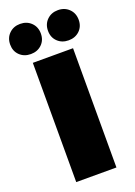

<svg xmlns="http://www.w3.org/2000/svg" viewBox="-198 -992 746 1059"><g transform="rotate(-20 175.0 -463.0)"><path d="M57 -700H293V0H57ZM-26 -837Q-26 -876 -0.5 -901Q25 -926 64 -926Q103 -926 128.5 -901Q154 -876 154 -837Q154 -798 128.5 -773.5Q103 -749 64 -749Q25 -749 -0.5 -773.5Q-26 -798 -26 -837ZM196 -837Q196 -876 221.5 -901Q247 -926 286 -926Q325 -926 350.5 -901Q376 -876 376 -837Q376 -798 350.5 -773.5Q325 -749 286 -749Q247 -749 221.5 -773.5Q196 -798 196 -837Z"/></g></svg>

Font: CMG Sans Black
Style: Regular
Weight: 900
Designer: Julieta Ulanovsky
Foundry: Julieta Ulanovsky
Version: Version 7.200